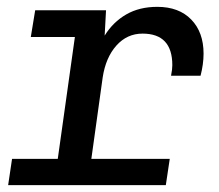

<svg xmlns="http://www.w3.org/2000/svg" viewBox="-20 -541 640 561"><path d="M138 0 198.8 -432.8H70L82.8 -511H289.8L285.8 -437Q310.2 -476.5 348.8 -498.8Q387.2 -521 439.5 -521Q502.8 -521 538.8 -483.9Q574.8 -446.8 574.8 -384.2Q574.8 -368.8 572.5 -352.4Q570.2 -336 566 -319.8H479.8Q481.8 -329.8 482.6 -337.1Q483.5 -344.5 483.5 -350.5Q483.5 -442.8 396.5 -442.8Q351.2 -442.8 320 -407.8Q288.8 -372.8 280 -314.5L236.2 0ZM3.8 0 15.2 -76.8H476L464.5 0Z"/></svg>

Font: Chivo Mono Medium
Style: Italic
Weight: 500
Italic angle: -8.05°
Monospace: yes
Designer: Hector Gatti
Foundry: Omnibus-Type
Version: Version 1.008